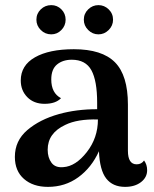

<svg xmlns="http://www.w3.org/2000/svg" viewBox="-20 -719 601 749"><path d="M180 -585Q156 -585 139 -602Q122 -619 122 -642Q122 -666 139 -682.5Q156 -699 180 -699Q203 -699 219.5 -682.5Q236 -666 236 -642Q236 -619 219.5 -602Q203 -585 180 -585ZM307 -642Q307 -666 324 -682.5Q341 -699 364 -699Q387 -699 404 -682.5Q421 -666 421 -642Q421 -619 404 -602Q387 -585 364 -585Q341 -585 324 -602Q307 -619 307 -642ZM542 -93Q554 -77 554 -55Q554 -27 530 -8.5Q506 10 468 10Q420 10 394.5 -22.5Q369 -55 366 -129Q337 -65 285.5 -27.5Q234 10 167 10Q109 10 73.5 -21Q38 -52 38 -107Q38 -170 86.5 -211.5Q135 -253 210 -274Q278 -293 359 -293V-318Q359 -404 336.5 -445Q314 -486 260 -486Q225 -486 202.5 -467.5Q180 -449 180 -409Q180 -356 218 -336Q197 -314 154 -314Q112 -314 86.5 -340Q61 -366 61 -405Q61 -464 116.5 -495.5Q172 -527 268 -527Q378 -527 428.5 -476Q479 -425 479 -311V-131Q479 -78 513 -78Q532 -78 542 -93ZM227 -67Q275 -70 318.5 -125.5Q362 -181 362 -253Q282 -255 235 -232Q166 -200 166 -135Q166 -104 181 -84Q196 -64 227 -67Z"/></svg>

Font: Arima Koshi Semi Bold
Style: Regular
Weight: 600
Designer: Joana Correia and Natanael Gama
Foundry: NDISCOVER
Version: Version 1.019;PS 001.019;hotconv 1.0.88;makeotf.lib2.5.64775